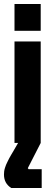

<svg xmlns="http://www.w3.org/2000/svg" viewBox="-30 -720 268 967"><path d="M43 0V-511H175V0L110 127L114 132H180V227H27Q-10 204 -10 159Q-10 151 -9 143Q-8 135 -5 125.5Q-2 116 0.5 110Q3 104 8.5 93Q14 82 16.5 77Q19 72 27 58.5Q35 45 38 40L61 0ZM43 -700H175V-565H43Z"/></svg>

Font: Jockey One
Style: Regular
Weight: 400
Designer: TypeTogether
Foundry: TypeTogether
Version: Version 1.002